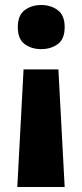

<svg xmlns="http://www.w3.org/2000/svg" viewBox="-20 -574 328 766"><path d="M238 -466Q238 -418 210.5 -398Q183 -378 144 -378Q106 -378 78.5 -398Q51 -418 51 -466Q51 -513 78.5 -533.5Q106 -554 144 -554Q183 -554 210.5 -533.5Q238 -513 238 -466ZM74 -297H213L238 172H49Z"/></svg>

Font: Noto Sans Bengali ExtraBold
Style: Regular
Weight: 800
Designer: Jelle Bosma - Monotype Design Team
Foundry: Monotype Imaging Inc.
Version: Version 2.003; ttfautohint (v1.8.4.7-5d5b)